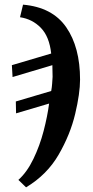

<svg xmlns="http://www.w3.org/2000/svg" viewBox="-20 -565 400 825"><path d="M92 240Q182 186 232 99.5Q282 13 303 -75.5Q324 -164 324 -223Q324 -362 264.5 -448Q205 -534 79 -545L66 -491Q119 -483 155.5 -445.5Q192 -408 200 -335L31 -285L34 -234L205 -285Q205 -272 205.5 -259.5Q206 -247 206 -235Q205 -220 204 -205Q203 -190 200 -174L48 -129L49 -78L191 -120Q184 -66 167.5 -2.5Q151 61 123.5 118Q96 175 59 208Z"/></svg>

Font: Noto Serif SemiCondensed Semi
Style: Italic
Weight: 600
Width: 4
Italic angle: -12°
Designer: Monotype Design Team
Foundry: Monotype Imaging Inc.
Version: Version 1.901